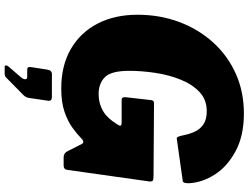

<svg xmlns="http://www.w3.org/2000/svg" viewBox="-138 -654 1038 801"><g transform="rotate(90 380.5 -253.0)"><path d="M349 10Q253 10 184 -30Q115 -70 78 -141.5Q41 -213 41 -308Q41 -401 71 -481.5Q101 -562 156 -623Q211 -684 286.5 -718Q362 -752 453 -752Q545 -752 609 -718Q673 -684 707 -631.5Q741 -579 744 -522Q744 -498 735 -497L558 -472Q553 -471 550 -477.5Q547 -484 543 -503Q538 -528 527.5 -549.5Q517 -571 497 -584Q477 -597 443 -597Q395 -597 363 -566.5Q331 -536 311.5 -487.5Q292 -439 283.5 -382.5Q275 -326 275 -274Q275 -198 301.5 -172Q328 -146 371 -146Q394 -146 412.5 -151.5Q431 -157 446 -166.5Q461 -176 473.5 -190Q486 -204 496 -220L501 -228Q510 -242 491 -242H395Q384 -242 385 -258L397 -364Q398 -377 409 -377L715 -375Q730 -375 734 -371Q738 -367 736 -354L688 -14Q686 0 670 0H635Q618 0 610 -17L580 -76Q576 -83 570 -82Q564 -81 556 -73Q539 -56 512 -36.5Q485 -17 445.5 -3.5Q406 10 349 10ZM258 246Q253 246 252.5 241Q252 236 257 230L302 178Q311 167 310 159.5Q309 152 301 152H271Q263 152 260.5 148Q258 144 260 132L270 68Q273 49 288 49H384Q401 49 400 63L388 145Q386 158 376 168L316 227Q309 234 303 240Q297 246 286 246H258Z"/></g></svg>

Font: Libre Franklin Thin Black
Style: Italic
Weight: 900
Italic angle: -8°
Version: Version 2.000